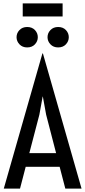

<svg xmlns="http://www.w3.org/2000/svg" viewBox="-20 -1118 506 1138"><path d="M132.3 -129.4 98.6 0H2.4L231.4 -801.3H234.4L463.4 0H367.2L333.5 -129.4ZM233.9 -545.9H232.9L213.4 -438.5L153.8 -210.4H312.5L253.4 -438.5ZM324.7 -836.9Q296.4 -836.9 279.1 -855.2Q261.7 -873.5 261.7 -897.5Q261.7 -921.9 279.1 -939.9Q296.4 -958 324.7 -958Q353.5 -958 370.6 -939.9Q387.7 -921.9 387.7 -897.5Q387.7 -873.5 370.6 -855.2Q353.5 -836.9 324.7 -836.9ZM141.1 -836.9Q112.8 -836.9 95.5 -855.2Q78.1 -873.5 78.1 -897.5Q78.1 -921.9 95.5 -939.9Q112.8 -958 141.1 -958Q169.9 -958 187 -939.9Q204.1 -921.9 204.1 -897.5Q204.1 -873.5 187 -855.2Q169.9 -836.9 141.1 -836.9ZM114.7 -1020.5V-1097.7H351.1V-1020.5Z"/></svg>

Font: Voltaire
Style: Regular
Weight: 400
Designer: Yvonne Schüttler, Eben Sorkin, Emma Marichal
Foundry: Sorkin Type Co.
Version: Version 1.010; ttfautohint (v1.8.4.7-5d5b)